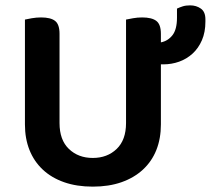

<svg xmlns="http://www.w3.org/2000/svg" viewBox="-20 -680 786 716"><path d="M580 -440V-216Q580 -163 563 -120.5Q546 -78 513 -47.5Q480 -17 433 -0.5Q386 16 326 16Q266 16 219 -0.5Q172 -17 139.5 -47.5Q107 -78 90 -120.5Q73 -163 73 -216V-607Q81 -609 98.5 -612Q116 -615 133 -615Q169 -615 185.5 -602Q202 -589 202 -554V-221Q202 -158 237 -124.5Q272 -91 326 -91Q380 -91 415 -124.5Q450 -158 450 -221V-607Q459 -609 476 -612Q493 -615 510 -615Q546 -615 563 -602Q580 -589 580 -554V-522Q606 -527 623 -548.5Q640 -570 640 -614V-648Q651 -653 662 -656.5Q673 -660 689 -660Q712 -660 729 -648Q746 -636 746 -608V-599Q746 -560 733 -530Q720 -500 698 -480Q676 -460 648 -450Q620 -440 589 -440Z"/></svg>

Font: Baloo Tammudu 2 SemiBold
Style: Regular
Weight: 600
Designer: Maithili Shingre, Omkar Shende and Ek Type
Foundry: Ek Type
Version: Version 1.640;hotconv 1.0.111;makeotfexe 2.5.65597; ttfautoh